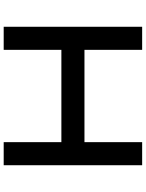

<svg xmlns="http://www.w3.org/2000/svg" viewBox="105 -895 790 1040"><g transform="rotate(90 500.0 -375.0)"><path d="M250 -312.5V0H125V-750H250V-437.5H750V-750H875V0H750V-312.5Z"/></g></svg>

Font: Xanmono
Style: Regular
Weight: 400
Designer: GGBotNet
Foundry: GGBotNet
Version: 1.00